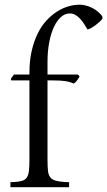

<svg xmlns="http://www.w3.org/2000/svg" viewBox="-20 -779 447 799"><path d="M39.6 -21.5Q60.1 -22.9 72.3 -26.6Q84.5 -30.3 91.3 -40Q98.1 -49.8 100.3 -67.4Q102.5 -85 102.5 -114.3V-444.3H27.3L24.9 -450.7L38.1 -468.8H102.5V-475.6Q102.5 -527.3 112.1 -568.1Q121.6 -608.9 137.2 -640.1Q152.8 -671.4 173.1 -693.4Q193.4 -715.3 215.3 -729.5Q237.3 -743.7 258.8 -750.7Q280.3 -757.8 298.8 -758.8Q315.9 -760.7 331.8 -757.3Q347.7 -753.9 361.3 -747.3Q375 -740.7 386.2 -731.4Q397.5 -722.2 405.3 -711.9Q405.3 -710.9 405.8 -709Q406.2 -707 406.7 -703.1Q404.8 -698.2 397.2 -690.9Q389.6 -683.6 380.4 -676.5Q371.1 -669.4 361.3 -663.6Q351.6 -657.7 344.2 -656.2Q336.9 -668.9 328.9 -681.2Q320.8 -693.4 311.5 -702.9Q302.2 -712.4 291.7 -718Q281.2 -723.6 269 -723.1Q250.5 -722.7 233.9 -708.3Q217.3 -693.8 204.8 -667.5Q192.4 -641.1 185.1 -604Q177.7 -566.9 177.7 -521V-468.8H303.7Q306.2 -466.8 307.6 -465.1Q309.1 -463.4 311 -460.9Q308.6 -455.6 302 -446Q295.4 -436.5 287.1 -431.2Q271 -438.5 251.7 -441.4Q232.4 -444.3 203.1 -444.3H177.7V-113.8Q177.7 -85.4 179.7 -68.1Q181.6 -50.8 189 -41.3Q196.3 -31.7 210.4 -27.6Q224.6 -23.4 249.5 -21.5L267.6 -21V0H23.4V-21Z"/></svg>

Font: Varendra
Style: Regular
Weight: 400
Designer: Jacob Thomas
Foundry: Bangla Type Foundry
Version: Version 1.008